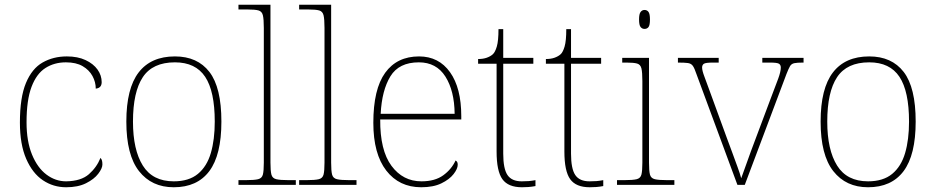

<svg xmlns="http://www.w3.org/2000/svg" viewBox="-20 -780 3948 810"><path d="M259 10Q205 10 161 -19.5Q117 -49 90.5 -110Q64 -171 64 -263Q64 -369 89.5 -430Q115 -491 160 -516.5Q205 -542 262 -542Q308 -542 341 -526.5Q374 -511 391.5 -486.5Q409 -462 409 -433Q409 -425 406 -419Q403 -413 397.5 -410Q392 -407 384 -406Q384 -434 370 -459.5Q356 -485 328.5 -501Q301 -517 258 -517Q209 -517 171.5 -493Q134 -469 113 -413.5Q92 -358 92 -264Q92 -184 115 -128Q138 -72 176 -43.5Q214 -15 259 -15Q322 -16 355 -45Q388 -74 404 -114Q409 -108 410.5 -101.5Q412 -95 412 -86Q412 -70 394.5 -47Q377 -24 343 -7Q309 10 259 10Z M713 10Q620 10 566.5 -58Q513 -126 513 -267Q513 -407 565 -474.5Q617 -542 718 -542Q813 -542 863.5 -476.5Q914 -411 914 -267Q914 -126 863 -58Q812 10 713 10ZM713 -15Q777 -15 815 -46.5Q853 -78 869.5 -134.5Q886 -191 886 -267Q886 -395 845.5 -456Q805 -517 718 -517Q624 -517 582.5 -454.5Q541 -392 541 -267Q541 -148 582.5 -81.5Q624 -15 713 -15Z M986 0V-20H1016Q1053 -20 1069 -24Q1085 -28 1089 -43.5Q1093 -59 1093 -94V-662Q1093 -699 1089 -715.5Q1085 -732 1070.5 -736Q1056 -740 1026 -740H986V-760H1121V-94Q1121 -59 1125 -43.5Q1129 -28 1145.5 -24Q1162 -20 1198 -20H1228V0Z M1242 0V-20H1272Q1309 -20 1325 -24Q1341 -28 1345 -43.5Q1349 -59 1349 -94V-662Q1349 -699 1345 -715.5Q1341 -732 1326.5 -736Q1312 -740 1282 -740H1242V-760H1377V-94Q1377 -59 1381 -43.5Q1385 -28 1401.5 -24Q1418 -20 1454 -20H1484V0Z M1757 10Q1664 10 1609.5 -60.5Q1555 -131 1555 -262Q1555 -404 1605 -473Q1655 -542 1748 -542Q1831 -542 1878.5 -475.5Q1926 -409 1926 -290V-276H1584Q1583 -146 1631.5 -80.5Q1680 -15 1758 -15Q1815 -15 1850 -40.5Q1885 -66 1902 -103Q1907 -100 1909 -96Q1911 -92 1911 -85Q1911 -68 1893.5 -45.5Q1876 -23 1842 -6.5Q1808 10 1757 10ZM1898 -300Q1897 -397 1859 -457Q1821 -517 1747 -517Q1663 -517 1627 -458Q1591 -399 1586 -300Z M2182 10Q2124 10 2099.5 -24Q2075 -58 2075 -141V-511H1997V-531Q2018 -531 2033.5 -536.5Q2049 -542 2059 -551Q2069 -560 2076 -584Q2083 -608 2083 -657H2103V-536H2230V-511H2103V-132Q2103 -68 2121 -41.5Q2139 -15 2181 -15Q2198 -15 2210.5 -16Q2223 -17 2239 -20V5Q2223 8 2209.5 9Q2196 10 2182 10Z M2468 10Q2410 10 2385.5 -24Q2361 -58 2361 -141V-511H2283V-531Q2304 -531 2319.5 -536.5Q2335 -542 2345 -551Q2355 -560 2362 -584Q2369 -608 2369 -657H2389V-536H2516V-511H2389V-132Q2389 -68 2407 -41.5Q2425 -15 2467 -15Q2484 -15 2496.5 -16Q2509 -17 2525 -20V5Q2509 8 2495.5 9Q2482 10 2468 10Z M2583 0V-20H2613Q2650 -20 2666 -24Q2682 -28 2686 -43.5Q2690 -59 2690 -94V-438Q2690 -475 2686 -491.5Q2682 -508 2667.5 -512Q2653 -516 2623 -516H2605V-536H2718V-94Q2718 -59 2722 -43.5Q2726 -28 2742.5 -24Q2759 -20 2795 -20H2825V0ZM2699 -658Q2689 -658 2682.5 -666Q2676 -674 2676 -698Q2676 -721 2682.5 -729.5Q2689 -738 2699 -738Q2710 -738 2716 -729.5Q2722 -721 2722 -698Q2722 -674 2716 -666Q2710 -658 2699 -658Z M2918 -468Q2910 -492 2903 -502Q2896 -512 2882.5 -514Q2869 -516 2840 -516V-536H3012V-516H2988Q2957 -516 2949.5 -511Q2942 -506 2942 -495Q2942 -482 2952 -456Q2962 -430 2970 -407L3046 -199Q3057 -170 3069 -137Q3081 -104 3091.5 -75.5Q3102 -47 3107 -28Q3114 -46 3129.5 -90.5Q3145 -135 3172 -206L3232 -366Q3252 -418 3263 -448Q3274 -478 3274 -495Q3274 -506 3266.5 -511Q3259 -516 3228 -516H3196V-536H3370V-516H3368Q3343 -516 3331 -513.5Q3319 -511 3313 -501Q3307 -491 3298 -468L3122 0H3091Z M3642 10Q3549 10 3495.5 -58Q3442 -126 3442 -267Q3442 -407 3494 -474.5Q3546 -542 3647 -542Q3742 -542 3792.5 -476.5Q3843 -411 3843 -267Q3843 -126 3792 -58Q3741 10 3642 10ZM3642 -15Q3706 -15 3744 -46.5Q3782 -78 3798.5 -134.5Q3815 -191 3815 -267Q3815 -395 3774.5 -456Q3734 -517 3647 -517Q3553 -517 3511.5 -454.5Q3470 -392 3470 -267Q3470 -148 3511.5 -81.5Q3553 -15 3642 -15Z"/></svg>

Font: Noto Serif Gujarati Thin
Style: Regular
Weight: 250
Version: Version 2.102